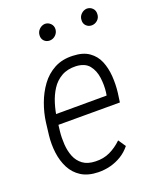

<svg xmlns="http://www.w3.org/2000/svg" viewBox="-137 -801 719 891"><g transform="rotate(-20 222.0 -356.0)"><path d="M193.4 10.3Q142.6 9.3 109.6 -11.7Q76.7 -32.7 59.1 -67.1Q41.5 -101.6 36.1 -143.8Q30.8 -186 35.6 -229L43 -290.5Q48.8 -335.4 65.2 -380.1Q81.5 -424.8 108.2 -461.4Q134.8 -498 174.3 -519.3Q213.9 -540.5 266.1 -538.1Q314.9 -536.6 344.7 -515.6Q374.5 -494.6 388.4 -461.2Q402.3 -427.7 405.3 -386.7Q408.2 -345.7 403.3 -305.2L397 -259.8H70.8L79.6 -310.5L350.1 -311L352.5 -325.2Q356.9 -360.4 352.1 -397.5Q347.2 -434.6 326.9 -460Q306.6 -485.4 262.7 -487.8Q220.7 -489.3 190.9 -472.2Q161.1 -455.1 142.3 -425.8Q123.5 -396.5 112.5 -360.6Q101.6 -324.7 97.2 -290.5L89.8 -229Q86.4 -197.8 88.6 -164.8Q90.8 -131.8 101.8 -104.5Q112.8 -77.1 136 -59.8Q159.2 -42.5 198.2 -41.5Q237.3 -40 269.3 -55.2Q301.3 -70.3 329.1 -97.2L354 -60.5Q334 -35.6 308.3 -20Q282.7 -4.4 253.7 3.2Q224.6 10.7 193.4 10.3ZM153.3 -680.7Q154.3 -697.3 166.3 -709Q178.2 -720.7 194.8 -721.7Q210.9 -721.2 222.2 -709.7Q233.4 -698.2 232.4 -681.2Q231 -664.6 219 -653.1Q207 -641.6 190.4 -641.1Q173.3 -641.1 162.6 -652.3Q151.9 -663.6 153.3 -680.7ZM360.4 -680.2Q360.8 -696.8 372.8 -708.7Q384.8 -720.7 401.4 -721.7Q418.5 -721.2 429.4 -709.7Q440.4 -698.2 439 -680.7Q438.5 -663.6 426.3 -652.3Q414.1 -641.1 397.9 -640.6Q380.9 -640.6 369.9 -651.9Q358.9 -663.1 360.4 -680.2Z"/></g></svg>

Font: Roboto Condensed Light
Style: Italic
Weight: 300
Italic angle: -12°
Designer: Christian Robertson
Foundry: Google
Version: Version 3.0; 2020